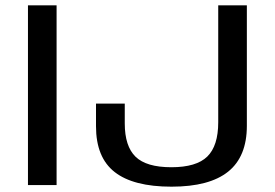

<svg xmlns="http://www.w3.org/2000/svg" viewBox="-20 -695 1034 721"><path d="M85 0H192.5V-675H85ZM624 6Q766.5 6 836.8 -50.5Q907 -107 907 -222.5V-675H799.5V-236Q799.5 -147.5 758.5 -107.2Q717.5 -67 623.5 -67Q529.5 -67 489 -106.5Q448.5 -146 448.5 -231.5V-306H340.5V-221Q340.5 -103.5 410.8 -48.8Q481 6 624 6Z"/></svg>

Font: Anybody SemiExpanded
Style: Regular
Weight: 400
Width: 6
Designer: Tyler Finck
Foundry: Etcetera Type Company
Version: Version 1.113;gftools[0.9.25]